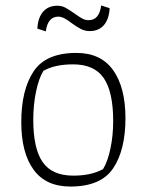

<svg xmlns="http://www.w3.org/2000/svg" viewBox="-20 -675 538 704"><path d="M117 -570Q119 -610 138 -632Q157 -654 190 -654Q207 -654 220.5 -646.5Q234 -639 254 -625Q272 -612 282.5 -606.5Q293 -601 305 -601Q344 -601 351 -655L382 -645Q380 -605 361 -583Q342 -561 309 -561Q292 -561 277 -568.5Q262 -576 243 -590Q213 -614 194 -614Q155 -614 148 -560ZM58 -227Q58 -345 103 -413Q148 -481 260 -481Q350 -481 395 -417.5Q440 -354 440 -242Q440 -125 395 -58Q350 9 238 9Q148 9 103 -53Q58 -115 58 -227ZM358 -55Q375 -83 385 -130.5Q395 -178 395 -231Q395 -338 360.5 -388.5Q326 -439 248 -439Q180 -439 139 -415Q122 -387 112 -338.5Q102 -290 102 -236Q102 -130 136.5 -80.5Q171 -31 249 -31Q315 -31 358 -55Z"/></svg>

Font: Athiti Light
Style: Regular
Weight: 300
Designer: CadsonDemak Team
Foundry: CadsonDemak
Version: Version 1.033